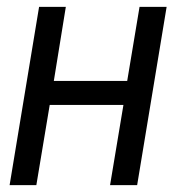

<svg xmlns="http://www.w3.org/2000/svg" viewBox="-20 -540 540 560"><path d="M8 0 94 -520H172L137 -304H351L387 -520H466L380 0H301L340 -234H125L86 0Z"/></svg>

Font: Iosevka SS04
Style: Italic
Weight: 400
Italic angle: -9°
Monospace: yes
Designer: Belleve Invis
Foundry: Belleve Invis
Version: Version 19.0.0; ttfautohint (v1.8.4)